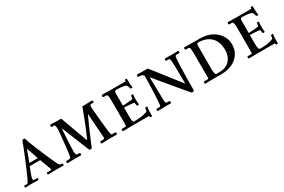

<svg xmlns="http://www.w3.org/2000/svg" viewBox="70 -1348 3272 2214"><g transform="rotate(-30 1706.0 -241.0)"><path d="M256 -485Q260 -494 276 -494Q291 -494 295 -484Q300 -462 314.5 -423Q329 -384 349 -335.5Q369 -287 390.5 -236.5Q412 -186 432.5 -140.5Q453 -95 468 -63Q480 -38 490 -31.5Q500 -25 521 -25Q527 -25 527 -13Q527 -8 526 -3Q525 2 522 2Q491 2 470 1Q449 0 426 0Q407 0 380 1Q353 2 318 2Q314 2 313 -2.5Q312 -7 312 -11Q312 -24 318 -24H366Q377 -24 377 -33Q377 -36 369 -58Q361 -80 348.5 -114Q336 -148 321 -187H182Q161 -135 147 -97Q133 -59 133 -45Q133 -33 137 -29Q141 -25 145 -25H186Q194 -25 194 -13Q194 -8 192.5 -3Q191 2 188 2Q163 2 148.5 1.5Q134 1 122.5 0.5Q111 0 96 0Q78 0 60.5 1Q43 2 17 2Q13 2 11.5 -2.5Q10 -7 10 -11Q10 -24 17 -24H49Q60 -24 65 -33Q75 -49 93.5 -89.5Q112 -130 135 -184Q158 -238 181.5 -295Q205 -352 225 -402.5Q245 -453 256 -485ZM308 -221Q294 -262 280.5 -302Q267 -342 256 -373H253Q240 -336 225 -296Q210 -256 196 -221Z M1157 -454Q1138 -454 1136 -435.5Q1134 -417 1138 -378Q1143 -327 1148.5 -268.5Q1154 -210 1159.5 -158Q1165 -106 1169 -73Q1171 -58 1175 -44.5Q1179 -31 1186 -31H1230Q1234 -31 1236.5 -25.5Q1239 -20 1239 -14Q1239 0 1231 0Q1220 0 1200 -0.5Q1180 -1 1161.5 -1Q1143 -1 1133 -1Q1121 -1 1099.5 -0.5Q1078 0 1058.5 1Q1039 2 1032 2Q1028 2 1026.5 -3.5Q1025 -9 1025 -13Q1025 -28 1031 -28H1062Q1089 -28 1087 -51Q1086 -63 1084 -92Q1082 -121 1079 -159Q1076 -197 1073 -237Q1070 -277 1068 -311.5Q1066 -346 1065 -368H1061Q1040 -323 1016 -269Q992 -215 969.5 -163Q947 -111 930.5 -71Q914 -31 907 -13Q903 -4 887 -4Q872 -4 868 -14Q858 -40 840.5 -82.5Q823 -125 802.5 -176Q782 -227 761 -279Q740 -331 722 -376H719Q704 -169 704 -96Q703 -58 708 -44.5Q713 -31 722 -31H753Q758 -31 760.5 -25.5Q763 -20 763 -15Q763 0 753 0Q727 0 709 -0.5Q691 -1 673 -1Q645 -1 617 0.5Q589 2 577 2Q574 2 572.5 -3.5Q571 -9 571 -13Q571 -18 572.5 -23Q574 -28 578 -28H602Q619 -28 627.5 -31Q636 -34 639 -48Q642 -65 646.5 -101Q651 -137 656 -182Q661 -227 665.5 -270.5Q670 -314 673 -346.5Q676 -379 676 -389Q676 -427 671.5 -439.5Q667 -452 655 -452H627Q621 -452 621 -468Q621 -483 627 -483Q655 -483 675.5 -481.5Q696 -480 723 -480H770Q784 -441 801.5 -392.5Q819 -344 837 -294.5Q855 -245 872 -199Q889 -153 902 -118H906Q927 -164 949.5 -217.5Q972 -271 992 -323Q1012 -375 1027.5 -416.5Q1043 -458 1051 -480Q1063 -480 1087.5 -481Q1112 -482 1138.5 -482.5Q1165 -483 1182 -483Q1186 -483 1188 -478.5Q1190 -474 1190 -469Q1190 -464 1188 -459Q1186 -454 1182 -454Z M1461 -254Q1493 -255 1522.5 -257Q1552 -259 1572 -261.5Q1592 -264 1594 -265L1601 -307Q1603 -312 1615 -312Q1618 -312 1623 -310.5Q1628 -309 1628 -305Q1626 -289 1625 -274.5Q1624 -260 1624 -243Q1624 -228 1625 -210.5Q1626 -193 1628 -176Q1628 -173 1622.5 -171.5Q1617 -170 1612 -170Q1608 -170 1604.5 -171Q1601 -172 1601 -174L1593 -217Q1591 -219 1571.5 -221Q1552 -223 1523 -225Q1494 -227 1461 -228V-107Q1461 -65 1467 -48.5Q1473 -32 1481 -32H1513Q1560 -33 1602.5 -41Q1645 -49 1665 -63L1670 -102Q1671 -105 1676.5 -106.5Q1682 -108 1686 -108Q1691 -108 1695 -107Q1699 -106 1698 -102Q1694 -76 1693 -43.5Q1692 -11 1692 16Q1692 19 1687.5 20Q1683 21 1680 21Q1676 21 1670.5 20Q1665 19 1665 16V0H1487Q1426 0 1393 0.5Q1360 1 1344 1.5Q1328 2 1317 2Q1313 2 1311.5 -4Q1310 -10 1310 -14Q1310 -19 1311.5 -23.5Q1313 -28 1316 -28H1361Q1372 -28 1374 -33Q1376 -38 1376 -57V-372Q1376 -414 1370.5 -433Q1365 -452 1356 -452H1320Q1308 -452 1308 -467Q1308 -483 1319 -483Q1338 -483 1365.5 -482Q1393 -481 1421 -481H1628V-497Q1628 -500 1632 -501.5Q1636 -503 1640 -503Q1644 -503 1649.5 -501.5Q1655 -500 1655 -497Q1655 -470 1656.5 -438Q1658 -406 1662 -384Q1663 -381 1659 -379.5Q1655 -378 1651 -378Q1647 -378 1640.5 -379.5Q1634 -381 1634 -384Q1630 -398 1624.5 -414Q1619 -430 1607 -436Q1588 -443 1560 -447Q1532 -451 1485 -451Q1471 -450 1466 -442.5Q1461 -435 1461 -418Z M2217 6Q2217 6 2195.5 -19.5Q2174 -45 2139 -87Q2104 -129 2061 -180Q2018 -231 1975 -283.5Q1932 -336 1895 -380H1892Q1894 -276 1895.5 -206Q1897 -136 1898 -84Q1898 -65 1902 -48.5Q1906 -32 1913 -32H1953Q1956 -32 1957.5 -25Q1959 -18 1959 -12Q1959 -8 1958 -4.5Q1957 -1 1953 -1H1870Q1846 -1 1820 0Q1794 1 1779 1Q1777 1 1775.5 -3Q1774 -7 1774 -11Q1774 -16 1775.5 -22Q1777 -28 1779 -28H1803Q1820 -28 1827 -32Q1834 -36 1835 -48Q1838 -84 1841 -132Q1844 -180 1846 -232Q1848 -284 1849 -334.5Q1850 -385 1850 -427L1845 -433Q1833 -447 1821.5 -449.5Q1810 -452 1782 -452Q1776 -452 1776 -468Q1776 -483 1782 -483Q1795 -483 1822.5 -482.5Q1850 -482 1879 -481.5Q1908 -481 1923 -481Q1923 -481 1941 -458.5Q1959 -436 1987.5 -399.5Q2016 -363 2050 -320Q2084 -277 2116 -235.5Q2148 -194 2173 -162Q2198 -130 2209 -116H2211Q2210 -217 2209 -293.5Q2208 -370 2204 -422Q2201 -452 2188 -452H2153Q2149 -452 2147.5 -457.5Q2146 -463 2146 -469Q2146 -474 2148 -478.5Q2150 -483 2153 -483Q2168 -483 2193 -482Q2218 -481 2236 -481Q2257 -481 2283 -482Q2309 -483 2328 -483Q2330 -483 2332 -478.5Q2334 -474 2334 -469Q2334 -454 2328 -454H2293Q2278 -454 2274 -446Q2270 -438 2268 -421Q2265 -393 2262.5 -328.5Q2260 -264 2258.5 -178Q2257 -92 2257 3Q2257 13 2239 13Q2224 13 2217 6Z M2614 -481Q2704 -481 2769 -447.5Q2834 -414 2869.5 -359Q2905 -304 2905 -239Q2905 -165 2868.5 -111Q2832 -57 2769 -28.5Q2706 0 2628 0H2519Q2491 0 2474.5 0.5Q2458 1 2444.5 1.5Q2431 2 2412 2Q2409 2 2407 -3.5Q2405 -9 2405 -13Q2405 -18 2406.5 -23Q2408 -28 2410 -28H2459Q2471 -28 2471 -45V-373Q2471 -452 2449 -452H2414Q2403 -452 2403 -467Q2403 -473 2405.5 -478Q2408 -483 2412 -483Q2412 -483 2444.5 -482Q2477 -481 2517 -481ZM2613 -32Q2708 -32 2756 -85.5Q2804 -139 2804 -221Q2804 -285 2781.5 -336Q2759 -387 2710.5 -417.5Q2662 -448 2583 -451Q2556 -453 2556 -422V-110Q2556 -69 2561.5 -50.5Q2567 -32 2577 -32Z M3136 -254Q3168 -255 3197.5 -257Q3227 -259 3247 -261.5Q3267 -264 3269 -265L3276 -307Q3278 -312 3290 -312Q3293 -312 3298 -310.5Q3303 -309 3303 -305Q3301 -289 3300 -274.5Q3299 -260 3299 -243Q3299 -228 3300 -210.5Q3301 -193 3303 -176Q3303 -173 3297.5 -171.5Q3292 -170 3287 -170Q3283 -170 3279.5 -171Q3276 -172 3276 -174L3268 -217Q3266 -219 3246.5 -221Q3227 -223 3198 -225Q3169 -227 3136 -228V-107Q3136 -65 3142 -48.5Q3148 -32 3156 -32H3188Q3235 -33 3277.5 -41Q3320 -49 3340 -63L3345 -102Q3346 -105 3351.5 -106.5Q3357 -108 3361 -108Q3366 -108 3370 -107Q3374 -106 3373 -102Q3369 -76 3368 -43.5Q3367 -11 3367 16Q3367 19 3362.5 20Q3358 21 3355 21Q3351 21 3345.5 20Q3340 19 3340 16V0H3162Q3101 0 3068 0.5Q3035 1 3019 1.5Q3003 2 2992 2Q2988 2 2986.5 -4Q2985 -10 2985 -14Q2985 -19 2986.5 -23.5Q2988 -28 2991 -28H3036Q3047 -28 3049 -33Q3051 -38 3051 -57V-372Q3051 -414 3045.5 -433Q3040 -452 3031 -452H2995Q2983 -452 2983 -467Q2983 -483 2994 -483Q3013 -483 3040.5 -482Q3068 -481 3096 -481H3303V-497Q3303 -500 3307 -501.5Q3311 -503 3315 -503Q3319 -503 3324.5 -501.5Q3330 -500 3330 -497Q3330 -470 3331.5 -438Q3333 -406 3337 -384Q3338 -381 3334 -379.5Q3330 -378 3326 -378Q3322 -378 3315.5 -379.5Q3309 -381 3309 -384Q3305 -398 3299.5 -414Q3294 -430 3282 -436Q3263 -443 3235 -447Q3207 -451 3160 -451Q3146 -450 3141 -442.5Q3136 -435 3136 -418Z"/></g></svg>

Font: Sedan SC
Style: Regular
Weight: 400
Designer: Sebastian Salazar
Foundry: Sebastian Salazar
Version: Version 1.100; ttfautohint (v1.8.4.7-5d5b)